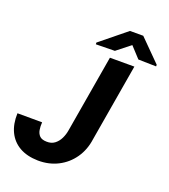

<svg xmlns="http://www.w3.org/2000/svg" viewBox="-161 -1016 1004 1142"><g transform="rotate(20 341.0 -445.0)"><path d="M322.3 -220.7 405.8 -710.9H560.5L477.1 -220.7Q467.8 -151.9 431.4 -99.4Q395 -46.9 338.1 -17.8Q281.2 11.2 211.4 10.3Q142.1 8.8 94.7 -18.3Q47.4 -45.4 23.4 -94.7Q-0.5 -144 2 -212.4L158.2 -211.9Q156.2 -186.5 159.9 -164.1Q163.6 -141.6 177.7 -127.4Q191.9 -113.3 222.2 -112.8Q252.4 -111.8 273.2 -127.7Q293.9 -143.6 305.9 -168.5Q317.9 -193.4 322.3 -220.7ZM547.4 -901.4 681.6 -766.6V-756.3L568.4 -758.8L505.4 -827.1L419.4 -759.3L299.8 -757.3L299.3 -768.1L463.4 -901.4Z"/></g></svg>

Font: Roboto ExtraBold
Style: Italic
Weight: 800
Designer: Christian Robertson
Foundry: Google
Version: Version 3.009; 2024